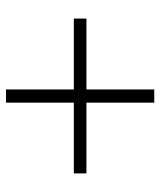

<svg xmlns="http://www.w3.org/2000/svg" viewBox="33 -700 534 640"><g transform="rotate(-90 300.0 -380.0)"><path d="M277.8 -627H321.8V-400.9H558.1V-358.9H321.8V-132.8H277.8V-358.9H42V-400.9H277.8Z"/></g></svg>

Font: Chandrasa
Style: Regular
Weight: 400
Designer: R.S. Wihananto
Foundry: R.S. Wihananto
Version: Version 2.0.1